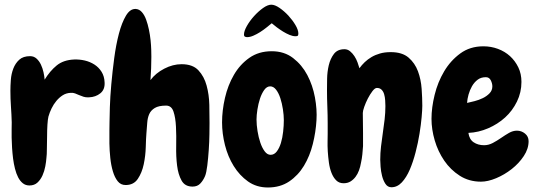

<svg xmlns="http://www.w3.org/2000/svg" viewBox="-20 -790 2337 838"><path d="M368.2 -365.2Q354.5 -364.3 344.7 -367.7Q335 -371.1 325.2 -375Q316.4 -378.9 307.6 -382.3Q298.8 -385.7 288.1 -384.8Q268.6 -383.8 253.4 -374Q238.3 -364.3 226.1 -349.6Q213.9 -335 205.1 -316.9Q196.3 -298.8 191.4 -281.2Q188.5 -269.5 187 -245.6Q185.5 -221.7 185.5 -194.3Q184.6 -166 184.6 -140.6Q184.6 -115.2 182.6 -100.6Q181.6 -85 177.7 -64Q173.8 -43 165.5 -24.4Q157.2 -5.9 143.6 6.8Q129.9 19.5 108.4 19.5Q91.8 19.5 79.6 9.8Q67.4 0 59.1 -16.1Q50.8 -32.2 45.4 -53.7Q40 -75.2 37.1 -97.7Q34.2 -121.1 32.7 -144.5Q31.2 -168 30.8 -189Q30.3 -210 30.8 -227.5Q31.2 -245.1 31.2 -255.9Q30.3 -290 27.8 -324.7Q25.4 -359.4 25.4 -393.6Q25.4 -415 27.3 -441.4Q29.3 -467.8 38.1 -490.7Q46.9 -513.7 64 -529.3Q81.1 -544.9 111.3 -544.9Q127.9 -544.9 139.6 -534.2Q151.4 -523.4 158.7 -507.8Q166 -492.2 169.9 -474.6Q173.8 -457 174.8 -442.4Q198.2 -480.5 227.5 -504.4Q256.8 -528.3 303.7 -530.3Q327.1 -531.2 350.1 -525.9Q373 -520.5 392.1 -508.3Q411.1 -496.1 423.3 -476.6Q435.5 -457 436.5 -430.7Q438.5 -399.4 418 -382.8Q397.5 -366.2 368.2 -365.2Z M894.5 -252.9Q894.5 -236.3 894 -203.6Q893.6 -170.9 891.1 -135.3Q888.7 -99.6 884.8 -67.9Q880.9 -36.1 875 -21.5Q867.2 -2.9 854.5 10.7Q841.8 24.4 820.3 24.4Q787.1 24.4 772.5 -2Q757.8 -28.3 752.9 -67.4Q748 -106.4 749 -152.3Q750 -198.2 748 -237.3Q746.1 -276.4 737.3 -302.7Q728.5 -329.1 705.1 -329.1Q672.9 -329.1 655.8 -318.8Q638.7 -308.6 631.3 -292Q624 -275.4 622.6 -253.9Q621.1 -232.4 619.1 -209Q617.2 -186.5 616.2 -148.4Q615.2 -110.4 607.4 -73.2Q599.6 -36.1 581.5 -9.3Q563.5 17.6 528.3 17.6Q506.8 17.6 493.7 1Q480.5 -15.6 472.7 -42Q464.8 -68.4 461.4 -100.6Q458 -132.8 457.5 -163.6Q457 -194.3 457.5 -219.7Q458 -245.1 458 -257.8Q458 -277.3 459.5 -322.3Q460.9 -367.2 465.8 -422.4Q470.7 -477.5 478.5 -536.1Q486.3 -594.7 499 -643.1Q511.7 -691.4 529.8 -721.7Q547.9 -752 572.3 -751Q587.9 -750 599.1 -737.3Q610.4 -724.6 617.7 -704.6Q625 -684.6 629.9 -661.1Q634.8 -637.7 637.2 -614.7Q639.6 -591.8 640.1 -572.3Q640.6 -552.7 640.6 -542Q640.6 -516.6 639.6 -491.2Q638.7 -465.8 636.7 -440.4Q659.2 -470.7 696.8 -490.2Q734.4 -509.8 772.5 -509.8Q821.3 -509.8 846.2 -482.9Q871.1 -456.1 881.8 -416.5Q892.6 -377 893.6 -332.5Q894.5 -288.1 894.5 -252.9Z M1149.4 28.3Q1099.6 28.3 1062.5 2Q1025.4 -24.4 1000 -65.4Q974.6 -106.4 961.9 -156.7Q949.2 -207 949.2 -255.9Q949.2 -307.6 961.9 -362.8Q974.6 -418 1001 -463.4Q1027.3 -508.8 1068.4 -537.6Q1109.4 -566.4 1166 -566.4Q1220.7 -566.4 1259.3 -536.6Q1297.9 -506.8 1321.3 -462.4Q1344.7 -418 1354.5 -365.2Q1364.3 -312.5 1361.3 -265.6Q1358.4 -213.9 1345.2 -161.1Q1332 -108.4 1306.6 -66.4Q1281.2 -24.4 1242.2 2Q1203.1 28.3 1149.4 28.3ZM1159.2 -413.1Q1144.5 -413.1 1133.3 -397.5Q1122.1 -381.8 1114.7 -359.4Q1107.4 -336.9 1103.5 -312Q1099.6 -287.1 1099.6 -268.6Q1099.6 -245.1 1104 -217.8Q1108.4 -190.4 1116.2 -167.5Q1124 -144.5 1135.3 -129.4Q1146.5 -114.3 1161.1 -114.3Q1176.8 -114.3 1188 -128.9Q1199.2 -143.6 1206.1 -166Q1212.9 -188.5 1215.8 -215.3Q1218.8 -242.2 1218.8 -265.6Q1218.8 -287.1 1214.8 -313Q1210.9 -338.9 1203.6 -361.3Q1196.3 -383.8 1185.1 -398.4Q1173.8 -413.1 1159.2 -413.1ZM1282.2 -643.6Q1282.2 -635.7 1279.3 -633.8Q1276.4 -631.8 1269.5 -631.8Q1257.8 -631.8 1243.7 -637.7Q1229.5 -643.6 1215.3 -652.3Q1201.2 -661.1 1188 -670.9Q1174.8 -680.7 1166 -688.5Q1156.2 -680.7 1143.1 -669.9Q1129.9 -659.2 1115.2 -649.9Q1100.6 -640.6 1085.9 -634.3Q1071.3 -627.9 1058.6 -627.9Q1053.7 -627.9 1049.3 -629.9Q1044.9 -631.8 1044.9 -639.6Q1044.9 -654.3 1057.6 -676.8Q1070.3 -699.2 1088.9 -719.7Q1107.4 -740.2 1127.9 -754.9Q1148.4 -769.5 1164.1 -769.5Q1179.7 -769.5 1200.2 -755.4Q1220.7 -741.2 1238.8 -721.7Q1256.8 -702.1 1269.5 -680.7Q1282.2 -659.2 1282.2 -643.6Z M1688.5 27.3Q1671.9 27.3 1662.1 12.2Q1652.3 -2.9 1647.5 -22.5Q1642.6 -42 1641.1 -62Q1639.6 -82 1639.6 -92.8Q1639.6 -122.1 1643.1 -151.4Q1646.5 -180.7 1650.9 -210Q1655.3 -239.3 1658.7 -268.6Q1662.1 -297.9 1662.1 -327.1Q1662.1 -338.9 1661.1 -352.5Q1660.2 -366.2 1656.7 -378.4Q1653.3 -390.6 1645.5 -398.4Q1637.7 -406.2 1625 -406.2Q1616.2 -406.2 1605.5 -392.1Q1594.7 -377.9 1585.4 -359.9Q1576.2 -341.8 1569.8 -323.7Q1563.5 -305.7 1563.5 -296.9Q1563.5 -275.4 1564 -253.4Q1564.5 -231.4 1564.5 -209V-152.3Q1563.5 -134.8 1561.5 -116.2Q1559.6 -97.7 1555.7 -80.1Q1552.7 -62.5 1546.9 -46.4Q1541 -30.3 1531.7 -18.1Q1522.5 -5.9 1509.8 2Q1497.1 9.8 1479.5 9.8Q1460 9.8 1447.3 -2.9Q1434.6 -15.6 1426.8 -35.6Q1418.9 -55.7 1415.5 -80.6Q1412.1 -105.5 1410.6 -129.4Q1409.2 -153.3 1409.7 -173.3Q1410.2 -193.4 1410.2 -205.1V-251Q1410.2 -288.1 1408.7 -324.2Q1407.2 -360.4 1407.2 -396.5Q1407.2 -416 1407.7 -446.3Q1408.2 -476.6 1415 -505.4Q1421.9 -534.2 1437.5 -554.7Q1453.1 -575.2 1483.4 -575.2Q1497.1 -575.2 1507.8 -566.4Q1518.6 -557.6 1526.9 -544.9Q1535.2 -532.2 1540.5 -517.6Q1545.9 -502.9 1548.8 -492.2Q1558.6 -505.9 1571.8 -518.6Q1585 -531.2 1601.6 -541Q1618.2 -550.8 1638.7 -556.6Q1659.2 -562.5 1685.5 -562.5Q1735.4 -562.5 1763.2 -538.6Q1791 -514.6 1804.2 -479Q1817.4 -443.4 1820.3 -402.3Q1823.2 -361.3 1823.2 -328.1Q1823.2 -311.5 1820.3 -278.8Q1817.4 -246.1 1811 -206.5Q1804.7 -167 1793.9 -125.5Q1783.2 -84 1768.6 -49.8Q1753.9 -15.6 1733.9 5.9Q1713.9 27.3 1688.5 27.3Z M2287.1 -173.8Q2287.1 -140.6 2266.1 -108.9Q2245.1 -77.1 2213.4 -52.2Q2181.6 -27.3 2145.5 -12.2Q2109.4 2.9 2079.1 2.9Q2027.3 2.9 1986.8 -22.9Q1946.3 -48.8 1918.9 -88.9Q1891.6 -128.9 1877.4 -177.2Q1863.3 -225.6 1863.3 -271.5Q1863.3 -320.3 1877 -376Q1890.6 -431.6 1918.5 -478.5Q1946.3 -525.4 1988.8 -556.6Q2031.2 -587.9 2089.8 -587.9Q2123 -587.9 2153.3 -576.7Q2183.6 -565.4 2206.1 -544.9Q2228.5 -524.4 2242.2 -496.1Q2255.9 -467.8 2255.9 -432.6Q2255.9 -386.7 2236.3 -346.7Q2216.8 -306.6 2184.6 -277.3Q2152.3 -248 2110.4 -230Q2068.4 -211.9 2024.4 -210Q2028.3 -181.6 2047.4 -168.9Q2066.4 -156.2 2092.8 -156.2Q2112.3 -156.2 2130.9 -166Q2149.4 -175.8 2167 -188Q2184.6 -200.2 2201.7 -210Q2218.8 -219.7 2236.3 -219.7Q2255.9 -219.7 2271.5 -207Q2287.1 -194.3 2287.1 -173.8ZM2128.9 -413.1Q2128.9 -425.8 2122.1 -439.5Q2115.2 -453.1 2100.6 -453.1Q2079.1 -453.1 2064.5 -441.9Q2049.8 -430.7 2040 -413.6Q2030.3 -396.5 2024.9 -377Q2019.5 -357.4 2018.6 -340.8Q2032.2 -343.8 2051.3 -348.6Q2070.3 -353.5 2087.4 -361.8Q2104.5 -370.1 2116.7 -382.8Q2128.9 -395.5 2128.9 -413.1Z"/></svg>

Font: Chewy
Style: Regular
Weight: 400
Designer: Squid
Foundry: Font Diner, Inc DBA Sideshow
Version: Version 1.000